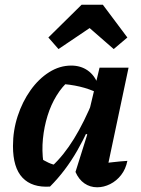

<svg xmlns="http://www.w3.org/2000/svg" viewBox="-20 -786 596 814"><path d="M192 5Q116 10 75.5 -32.5Q35 -75 35 -167Q35 -233 55 -294Q75 -355 109.5 -403.5Q144 -452 188.5 -480Q233 -508 282 -508Q322 -508 351.5 -487.5Q381 -467 395 -429L394 -392Q325 -426 229 -431L274 -445Q244 -420 220 -381Q196 -342 181.5 -295Q167 -248 162 -197.5Q157 -147 164 -97L150 -116Q167 -105 185 -96.5Q203 -88 223 -85L201 -82Q250 -127 293.5 -197.5Q337 -268 377 -366L399 -344Q357 -234 307.5 -147.5Q258 -61 192 5ZM426 -31 402 -92Q430 -95 459.5 -98.5Q489 -102 520 -104Q513 -69 493.5 -44Q474 -19 447 -5.5Q420 8 392 8Q362 8 338 -8.5Q314 -25 300 -57L350 -216L336 -222L402 -499H525ZM416 -766 520 -627 462 -578 360 -667 228 -578 185 -627 326 -766Z"/></svg>

Font: Piazzolla Thin ExtraBold
Style: Italic
Weight: 800
Italic angle: -11.3°
Version: Version 2.005